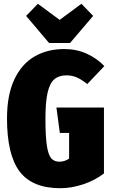

<svg xmlns="http://www.w3.org/2000/svg" viewBox="-20 -975 596 1014"><path d="M531 -626 441 -531Q411 -555 386 -566Q361 -577 331 -577Q291 -577 267 -556.5Q243 -536 231.5 -486.5Q220 -437 220 -348Q220 -254 227.5 -205.5Q235 -157 250.5 -139Q266 -121 294 -121Q320 -121 345 -137V-273H296L278 -407H529V-59Q481 -22 419 -1.5Q357 19 299 19Q150 19 83.5 -69.5Q17 -158 17 -349Q17 -473 55.5 -555Q94 -637 162 -676.5Q230 -716 319 -716Q384 -716 438 -691.5Q492 -667 531 -626ZM410 -955 472 -891 350 -748H239L118 -891L180 -955L295 -870Z"/></svg>

Font: Fira Sans Extra Condensed Black
Style: Regular
Weight: 900
Width: 1
Designer: Carrois Corporate & Edenspiekermann AG
Foundry: Carrois Corporate GbR & Edenspiekermann AG
Version: Version 4.203